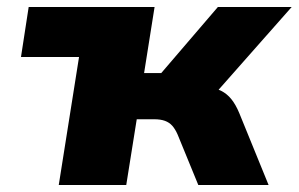

<svg xmlns="http://www.w3.org/2000/svg" viewBox="-20 -529 854 549"><path d="M148 0 206 -366H40L62 -509H422L392 -320H441L603 -509H814L580 -244L569 -280Q595 -278 612 -269.5Q629 -261 641.5 -245.5Q654 -230 664 -206L748 0H547L488 -144Q481 -160 472.5 -169.5Q464 -179 451.5 -183.5Q439 -188 421 -188H371L341 0Z"/></svg>

Font: Nunito Sans 6pt Black
Style: Italic
Weight: 900
Italic angle: -9°
Version: Version 3.101;gftools[0.9.27]